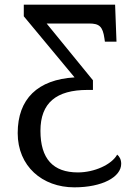

<svg xmlns="http://www.w3.org/2000/svg" viewBox="-20 -556 587 816"><path d="M311 176.8C205.6 176.8 151.9 118.7 151.9 0C151.9 -118.7 219.2 -173.8 352.1 -173.8H375V-214.8L178.2 -456.1H358.9C401.9 -456.1 416.5 -443.8 423.8 -393.1L425.8 -378.9H475.1L469.2 -536.1H81.1V-486.8L296.9 -227.1C140.6 -217.8 55.2 -136.2 55.2 9.8C55.2 150.4 159.7 240.2 295.9 240.2C414.6 240.2 495.1 196.3 495.1 140.1C495.1 122.1 487.8 108.9 478 101.1C454.6 143.6 380.9 176.8 311 176.8Z"/></svg>

Font: The Erased English
Style: Regular
Weight: 400
Designer: Monotype Design team + ligartures altered by 180 Amsterdam
Foundry: Monotype Imaging Inc.
Version: Version 1.030;Glyphs 3.1.2 (3151)